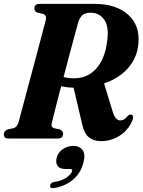

<svg xmlns="http://www.w3.org/2000/svg" viewBox="-28 -720 741 998"><path d="M660 -93.5Q638.5 -43.5 594.5 -15Q550.5 13.5 497.5 13.5Q458.5 13.5 434.5 -5.8Q410.5 -25 400 -70.5L354.5 -264Q319 -265 290 -272Q273 -207.5 259.8 -155.8Q246.5 -104 242 -84Q238 -68.5 241.5 -62.2Q245 -56 253.5 -53.5L283 -47.5Q300 -39 300 -25Q300 0 272.5 0H16Q2 0 -3 -6Q-8 -12 -8 -21.5Q-8 -40 11.5 -47L41.5 -53.5Q61 -59 68.5 -84.5Q73.5 -103.5 84.5 -144.8Q95.5 -186 110 -240.2Q124.5 -294.5 140.2 -352.8Q156 -411 170.2 -465Q184.5 -519 195.2 -559.8Q206 -600.5 210.5 -618Q215.5 -641.5 195 -648L166 -654.5Q150.5 -661 151 -675Q150.5 -700 178.5 -700H461.5Q575 -700 637.5 -644.2Q700 -588.5 691.5 -494Q685.5 -421 638.5 -367Q591.5 -313 513 -286.5L557 -142Q571 -94 597 -94Q618 -94 635.5 -116.5Q646.5 -127.5 656 -124Q669.5 -119 660 -93.5ZM379 -605.5Q374 -588 362 -543.5Q350 -499 334.2 -440Q318.5 -381 302.5 -319.5Q327.5 -313 356.5 -313Q427 -313 472 -363.2Q517 -413.5 528.5 -502Q540 -581 514 -617.5Q488 -654 443.5 -654Q415 -654 400.8 -641.5Q386.5 -629 379 -605.5ZM313.5 158.5Q282 158.5 271 141.5Q260 124.5 266.5 100Q273.5 72.5 298 55.5Q322.5 38.5 352.5 38.5Q386.5 38.5 401.8 60.8Q417 83 405.5 125.5Q391 181.5 350.2 215Q309.5 248.5 254.5 257Q231 261.5 232.5 245Q233 239 237.5 233.8Q242 228.5 251 226.5Q293 220.5 318 202.5Q343 184.5 347 169Q349.5 158.5 338 158.5Z"/></svg>

Font: Fraunces 144pt Soft
Style: Bold Italic
Weight: 700
Italic angle: -16°
Version: Version 1.000;[b76b70a41]